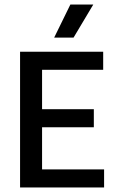

<svg xmlns="http://www.w3.org/2000/svg" viewBox="-20 -822 500 842"><path d="M68 0V-595H432.5V-516H164.5V-79H436.5V0ZM139.5 -264V-343H391.5V-264ZM217.5 -657 288.5 -802H389L302.5 -657Z"/></svg>

Font: Encode Sans SC Condensed Medium
Style: Regular
Weight: 500
Width: 3
Designer: Multiple Designers
Foundry: Impallari Type
Version: Version 3.002